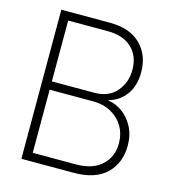

<svg xmlns="http://www.w3.org/2000/svg" viewBox="-109 -817 808 905"><g transform="rotate(15 295.5 -364.0)"><path d="M78.6 0V-727.5H314.9Q413.6 -727.5 466.1 -675.5Q518.6 -623.5 518.6 -540Q518.6 -473.6 487.1 -430.4Q455.6 -387.2 404.8 -374V-371.1Q439.5 -366.7 472.2 -343.5Q504.9 -320.3 525.9 -280.8Q546.9 -241.2 546.9 -189Q546.9 -105 493.2 -52.5Q439.5 0 333.5 0ZM123 -41H333.5Q415.5 -41 459.7 -82.3Q503.9 -123.5 503.9 -189Q503.9 -234.4 482.7 -270.8Q461.4 -307.1 423.3 -328.1Q385.3 -349.1 335.4 -349.1H123ZM123 -389.6H330.1Q399.4 -389.6 437.5 -433.6Q475.6 -477.5 475.6 -540Q475.6 -607.4 433.6 -647Q391.6 -686.5 314.9 -686.5H123Z"/></g></svg>

Font: Inter Display Extra Light
Style: Regular
Weight: 200
Designer: Rasmus Andersson
Foundry: rsms
Version: Version 4.000;git-4fc901f